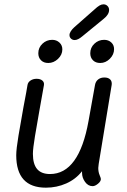

<svg xmlns="http://www.w3.org/2000/svg" viewBox="-20 -867 587 887"><path d="M436 -110Q434 -96 434 -91Q434 -73 440 -58.5Q446 -44 446 -40Q446 -29 432.5 -18Q419 -7 408 -7Q387 -7 373 -26.5Q359 -46 359 -68V-76Q330 -39 286 -19.5Q242 0 192 0Q55 0 55 -150Q55 -178 65.5 -241Q76 -304 88 -370Q104 -453 107 -474Q109 -487 121 -495Q133 -503 149 -503Q166 -503 175.5 -495Q185 -487 183 -474Q177 -439 171.5 -409.5Q166 -380 162 -356Q151 -295 141.5 -237.5Q132 -180 132 -156Q132 -109 151.5 -86Q171 -63 211 -63Q345 -63 389 -308L419 -475Q422 -491 433.5 -500Q445 -509 462 -509Q480 -509 489 -500Q498 -491 496 -475ZM157 -621Q157 -647 176 -665Q195 -683 221 -683Q241 -683 254.5 -670.5Q268 -658 268 -639Q268 -614 248 -595Q228 -576 203 -576Q182 -576 169.5 -588.5Q157 -601 157 -621ZM397 -621Q397 -647 416 -665Q435 -683 461 -683Q481 -683 494 -671Q507 -659 507 -640Q507 -615 487.5 -595.5Q468 -576 443 -576Q422 -576 409.5 -588.5Q397 -601 397 -621ZM301 -705Q301 -713 307 -722.5Q313 -732 323 -741L415 -822Q430 -836 439.5 -841.5Q449 -847 458 -847Q469 -847 476.5 -839.5Q484 -832 484 -821Q484 -800 459 -780L360 -699Q340 -682 325 -682Q315 -682 308 -688.5Q301 -695 301 -705Z"/></svg>

Font: Mali
Style: Italic
Weight: 400
Italic angle: -10°
Version: Version 1.000; ttfautohint (v1.6)